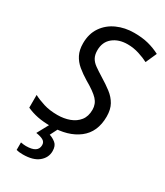

<svg xmlns="http://www.w3.org/2000/svg" viewBox="-234 -816 986 1149"><g transform="rotate(30 259.5 -242.0)"><path d="M185 10Q133 10 93.5 2Q54 -6 19 -22V-110Q49 -94 90.5 -81Q132 -68 186 -68Q231 -68 269 -82Q307 -96 330 -125Q353 -154 353 -200Q353 -240 326.5 -268.5Q300 -297 235 -334Q197 -357 167.5 -381.5Q138 -406 121.5 -438.5Q105 -471 105 -517Q105 -583 137 -629.5Q169 -676 222.5 -700Q276 -724 340 -724Q396 -724 438.5 -713Q481 -702 519 -682L485 -606Q459 -620 420 -632.5Q381 -645 340 -645Q279 -645 239.5 -613Q200 -581 200 -523Q200 -493 211 -472.5Q222 -452 245 -435.5Q268 -419 302 -398Q345 -372 377.5 -347Q410 -322 428.5 -289Q447 -256 447 -207Q447 -100 375.5 -45Q304 10 185 10ZM125 240Q98 240 80 235V183Q90 185 99.5 186Q109 187 116 187Q198 187 198 134Q198 112 179.5 102Q161 92 131 88L179 0H235L206 57Q229 64 249.5 80.5Q270 97 270 134Q270 179 233 209.5Q196 240 125 240Z"/></g></svg>

Font: Noto Sans
Style: Italic
Weight: 400
Italic angle: -12°
Designer: Monotype Design Team
Foundry: Monotype Imaging Inc.
Version: Version 2.013; ttfautohint (v1.8.4.7-5d5b)